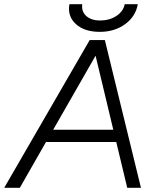

<svg xmlns="http://www.w3.org/2000/svg" viewBox="-52 -890 740 910"><path d="M-32 0 373 -700H445L616 0H551L499 -217H166L42 0ZM200 -275H485L401 -626ZM421 -739Q348 -739 307.5 -776Q267 -813 277 -870H338Q333 -836 356.5 -814.5Q380 -793 422 -793Q468 -793 500.5 -815Q533 -837 539 -870H601Q591 -812 541 -775.5Q491 -739 421 -739Z"/></svg>

Font: Figtree Light
Style: Italic
Weight: 300
Italic angle: -9.5°
Foundry: Erik Kennedy
Version: Version 2.001; ttfautohint (v1.8.4.7-5d5b);gftools[0.9.27]